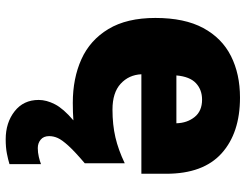

<svg xmlns="http://www.w3.org/2000/svg" viewBox="-112 -490 843 658"><g transform="rotate(90 309.0 -161.5)"><path d="M447 91Q447 110 459 120Q471 130 488 130Q503 130 518 126.5Q533 123 543 119V227Q527 232 506 236Q485 240 458 240Q401 240 362 209.5Q323 179 323 127Q323 100 338 71Q353 42 393 8Q366 10 333 10Q249 10 183.5 -19.5Q118 -49 80 -112Q42 -175 42 -273Q42 -373 76.5 -437Q111 -501 172.5 -532Q234 -563 315 -563Q436 -563 506 -500Q576 -437 576 -310V-225H235Q237 -182 267.5 -154Q298 -126 356 -126Q408 -126 451 -136Q494 -146 540 -168V-31Q500 3 480 25Q460 47 453.5 61.5Q447 76 447 91ZM322 -433Q288 -433 265.5 -412Q243 -391 239 -345H403Q402 -382 381.5 -407.5Q361 -433 322 -433Z"/></g></svg>

Font: Noto Sans Bengali UI Black
Style: Regular
Weight: 900
Designer: Jelle Bosma - Monotype Design Team
Foundry: Monotype Imaging Inc.
Version: Version 2.003; ttfautohint (v1.8.4.7-5d5b)